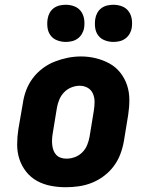

<svg xmlns="http://www.w3.org/2000/svg" viewBox="-20 -778 640 806"><path d="M256 8Q224 8 193 2Q162 -4 135.5 -18.5Q109 -33 90 -57Q71 -81 61.5 -110Q52 -139 52 -171Q52 -203 57 -235L76 -345Q80 -373 90 -399.5Q100 -426 117.5 -449.5Q135 -473 159 -491Q183 -509 210 -519.5Q237 -530 264.5 -535.5Q292 -541 320 -541Q352 -541 382.5 -533.5Q413 -526 439.5 -511.5Q466 -497 485 -473Q504 -449 513.5 -420Q523 -391 523 -359Q523 -327 518 -295L500 -185Q495 -157 485 -130.5Q475 -104 457.5 -80.5Q440 -57 416 -39Q392 -21 365.5 -10.5Q339 0 311 4Q283 8 256 8ZM259 -112Q277 -112 294.5 -118.5Q312 -125 325.5 -138.5Q339 -152 346 -169.5Q353 -187 356 -204L374 -314Q377 -333 377 -351Q377 -369 370 -385Q363 -401 348 -409.5Q333 -418 314 -418Q297 -418 279.5 -411Q262 -404 249 -390.5Q236 -377 229 -360Q222 -343 219 -326L201 -216Q199 -204 198.5 -191.5Q198 -179 199.5 -167.5Q201 -156 205 -145.5Q209 -135 217 -127Q225 -119 236 -115.5Q247 -112 259 -112ZM456 -602Q438 -602 420.5 -608.5Q403 -615 392.5 -629Q382 -643 379.5 -661.5Q377 -680 380 -699Q382 -712 388.5 -724Q395 -736 406 -744Q417 -752 430 -755Q443 -758 456 -758Q475 -758 492 -751.5Q509 -745 519.5 -731Q530 -717 533 -698.5Q536 -680 533 -661Q531 -648 524 -636Q517 -624 506 -616Q495 -608 482 -605Q469 -602 456 -602ZM256 -602Q238 -602 220.5 -608.5Q203 -615 192.5 -629Q182 -643 179.5 -661.5Q177 -680 180 -699Q182 -712 188.5 -724Q195 -736 206 -744Q217 -752 230 -755Q243 -758 256 -758Q275 -758 292 -751.5Q309 -745 319.5 -731Q330 -717 333 -698.5Q336 -680 333 -661Q331 -648 324 -636Q317 -624 306 -616Q295 -608 282 -605Q269 -602 256 -602Z"/></svg>

Font: Iosevka Slab HvExObl
Style: Regular
Weight: 900
Width: 7
Italic angle: -9°
Monospace: yes
Designer: Belleve Invis
Foundry: Belleve Invis
Version: Version 11.1.1; ttfautohint (v1.8.3)